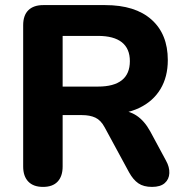

<svg xmlns="http://www.w3.org/2000/svg" viewBox="-20 -725 736 754"><path d="M149 9Q111 9 91 -12Q71 -33 71 -71V-626Q71 -665 91.5 -685Q112 -705 150 -705H393Q511 -705 575 -648Q639 -591 639 -489Q639 -423 610 -375Q581 -327 526.5 -301Q472 -275 393 -275L401 -292H442Q484 -292 515.5 -271.5Q547 -251 570 -209L632 -94Q646 -69 645 -45Q644 -21 627 -6Q610 9 577 9Q544 9 523.5 -5Q503 -19 487 -48L391 -225Q376 -253 354.5 -263Q333 -273 302 -273H226V-71Q226 -33 206.5 -12Q187 9 149 9ZM226 -385H365Q427 -385 458.5 -410Q490 -435 490 -485Q490 -534 458.5 -559Q427 -584 365 -584H226Z"/></svg>

Font: Nunito ExtraLight ExtraBold
Style: Regular
Weight: 800
Version: Version 3.602